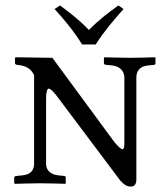

<svg xmlns="http://www.w3.org/2000/svg" viewBox="-20 -672 611 704"><path d="M281 -509H331C360 -555 398 -600 433 -639L414 -652C377 -625 343 -600 306 -562C272 -598 239 -623 200 -652L180 -639C215 -601 252 -556 281 -509ZM480 -388C480 -410 491 -429 523 -432L543 -434C547 -434 550 -436 550 -439V-461L547 -462C547 -462 489 -460 458 -460C431 -460 363 -462 363 -462L361 -460V-439C361 -436 367 -434 371 -434L392 -432C422 -429 436 -408 436 -388V-151C436 -134 435 -125 429 -125C424 -125 415 -133 401 -149L172 -460L37 -462L35 -459V-440C35 -436 41 -434 44 -434C82 -431 95 -415 105 -397V-71C105 -52 96 -32 62 -29L42 -27C38 -27 32 -25 32 -21V0L35 2C35 2 101 0 128 0C159 0 220 2 220 2L221 0V-21C221 -25 218 -27 214 -27L194 -29C164 -32 149 -49 149 -71V-312C149 -335 153 -347 159 -347C164 -347 173 -339 186 -323L421 -10C436 6 445 12 460 12C472 12 480 5 480 -15Z"/></svg>

Font: Linux Libertine O C
Style: Regular
Weight: 400
Designer: Philipp H. Poll
Foundry: Philipp H. Poll
Version: Version 4.0.3